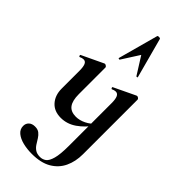

<svg xmlns="http://www.w3.org/2000/svg" viewBox="-313 -787 1124 1124"><g transform="rotate(45 249.5 -224.5)"><path d="M170 -382V-161Q170 -107 189.5 -81Q209 -55 251 -55Q281 -55 312.5 -70.5Q344 -86 363 -111L368 -99Q334 -50 289.5 -19Q245 12 193 12Q138 12 107 -23Q76 -58 76 -113V-260Q76 -293 69 -309Q62 -325 46 -325Q34 -325 20 -318Q16 -317 14 -323Q12 -329 14 -330L149 -394Q151 -395 153 -395Q158 -395 164 -390.5Q170 -386 170 -382ZM436 -382V70Q436 131 413.5 178.5Q391 226 344 253.5Q297 281 222 281Q183 281 148.5 272.5Q114 264 92.5 246Q71 228 71 201Q71 180 85 167Q99 154 123 154Q146 154 159.5 164.5Q173 175 183 191Q193 207 203 223Q213 239 228.5 249.5Q244 260 269 260Q290 260 306.5 248Q323 236 333 200Q343 164 343 94V-260Q343 -293 335.5 -309Q328 -325 312 -325Q301 -325 287 -318Q283 -317 280.5 -323Q278 -329 281 -330L415 -394Q418 -395 420 -395Q425 -395 430.5 -390.5Q436 -386 436 -382ZM344 -476Q346 -474 341 -472.5Q336 -471 334 -474L266 -582L197 -474Q196 -471 190.5 -472.5Q185 -474 186 -476L254 -725Q255 -730 265 -730Q275 -730 277 -725Z"/></g></svg>

Font: Cormorant Infant Light
Style: Bold
Weight: 700
Version: Version 4.001